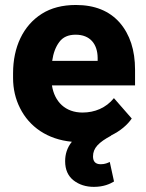

<svg xmlns="http://www.w3.org/2000/svg" viewBox="-20 -558 582 767"><path d="M418.5 88.9C410.2 92.8 399.4 98.1 382.3 98.1C359.4 98.1 351.6 85 351.6 66.9C351.6 33.2 374 10.7 424.8 -16.6L423.8 -17.1C460.9 -34.7 489.3 -59.6 506.3 -84.5L435.1 -166C403.3 -126.5 357.9 -108.4 309.6 -108.4C241.7 -108.4 197.8 -150.9 187.5 -216.8H519.5V-279.3C519.5 -357.9 499 -420.4 458 -467.8C416.5 -514.6 358.4 -538.1 283.2 -538.1C229.5 -538.1 184.1 -526.4 147 -502.9C72.3 -455.6 32.2 -370.1 32.2 -265.1V-246.6C32.2 -203.1 41.5 -162.6 60.1 -126C97.2 -51.8 168.9 -1 267.1 8.3C247.6 32.2 240.2 59.1 240.2 85.9C240.2 119.6 251.5 145 273.9 162.6C295.9 179.7 323.2 188.5 355 188.5C394 188.5 419.4 176.8 435.5 167ZM282.2 -419.4C340.3 -419.4 369.6 -381.8 370.1 -326.7V-314.9H188.5C192.9 -345.7 202.1 -370.6 216.8 -390.1C231 -409.7 252.9 -419.4 282.2 -419.4Z"/></svg>

Font: Vazirmatn ExtraBold
Style: Regular
Weight: 800
Designer: Saber Rastikerdar
Foundry: Saber Rastikerdar
Version: Version 33.003